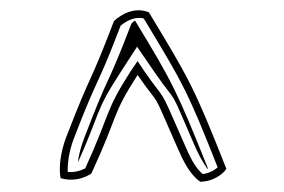

<svg xmlns="http://www.w3.org/2000/svg" viewBox="-20 -780 553 374"><path d="M98 -433C121 -426 143 -432 158 -442C213 -561 196 -553 248 -634C297 -563 271 -617 324 -496C337 -466 349 -441 370 -426C392 -426 412 -438 421 -451C357 -613 349 -625 270 -756C243 -767 217 -753 202 -739C150 -603 162 -650 109 -513C98 -484 94 -453 98 -433ZM112 -445C111 -462 115 -486 123 -508C175 -643 164 -597 215 -730C228 -741 245 -748 260 -744C336 -618 344 -606 404 -454C396 -447 385 -442 375 -441C360 -453 350 -474 338 -502C286 -621 307 -575 260 -643L248 -661L235 -642C183 -561 197 -564 146 -452C136 -447 125 -444 112 -445ZM132 -464C176 -562 164 -561 214 -638L247 -689L282 -638C330 -569 306 -619 358 -499C366 -480 375 -464 384 -451L385 -452C324 -605 315 -621 243 -740C241 -739 238 -736 236 -734C185 -601 196 -647 144 -511C138 -495 133 -478 132 -464Z"/></svg>

Font: Snowfall
Style: Eco
Weight: 400
Designer: Jasper
Foundry: Cannot Into Space Fonts
Version: Version 0.9